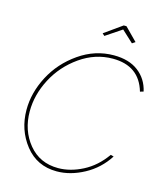

<svg xmlns="http://www.w3.org/2000/svg" viewBox="-129 -988 926 1089"><g transform="rotate(15 333.5 -443.0)"><path d="M357 -818 461 -892H477L550 -818L532 -806L464 -869L370 -806ZM52 -288Q52 -388 103 -485.5Q154 -583 248 -648.5Q342 -714 452 -714Q541 -714 596 -672Q651 -630 667 -559L647 -553Q606 -694 451 -694Q348 -694 259 -631.5Q170 -569 121 -475Q72 -381 72 -284Q72 -172 137 -93Q202 -14 310 -14Q381 -14 454 -51.5Q527 -89 580 -164L598 -159Q548 -81 467.5 -37.5Q387 6 307 6Q191 6 121.5 -82Q52 -170 52 -288Z"/></g></svg>

Font: Raleway-v4020 Thin
Style: Italic
Weight: 250
Italic angle: -12°
Designer: Matt McInerney, Pablo Impallari, Rodrigo Fuenzalida
Foundry: Matt McInerney, Pablo Impallari, Rodrigo Fuenzalida
Version: Version 4.020;PS 004.020;hotconv 1.0.88;makeotf.lib2.5.64775